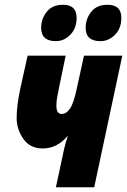

<svg xmlns="http://www.w3.org/2000/svg" viewBox="-20 -787 534 807"><path d="M215 0H376L494 -553H333L303 -416Q290 -354 274.5 -331Q259 -308 239 -308Q217 -308 217 -343Q217 -361 220.5 -379.5Q224 -398 228 -418L256 -553H96L65 -413Q58 -380 54 -349.5Q50 -319 50 -291Q50 -244 78 -203.5Q106 -163 160 -163Q219 -163 263 -214H265Q256 -189 250 -163ZM215 -614Q249 -614 275.5 -641Q302 -668 302 -712Q302 -767 245 -767Q200 -767 176.5 -737.5Q153 -708 153 -670Q153 -614 215 -614ZM402 -614Q437 -614 463.5 -641Q490 -668 490 -712Q490 -767 432 -767Q387 -767 363.5 -737.5Q340 -708 340 -670Q340 -614 402 -614Z"/></svg>

Font: Noto Sans Display Condensed Black
Style: Italic
Weight: 900
Width: 3
Italic angle: -192°
Designer: Monotype Design Team
Foundry: Monotype Imaging Inc.
Version: Version 1.900